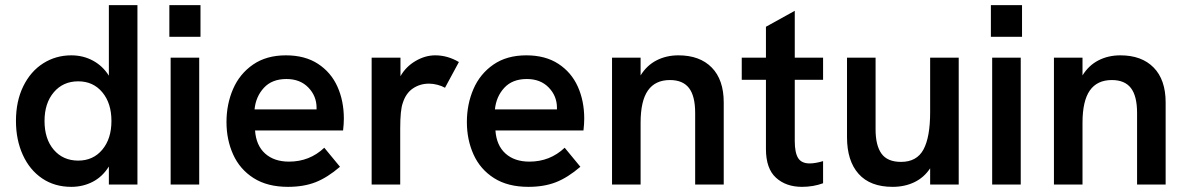

<svg xmlns="http://www.w3.org/2000/svg" viewBox="-20 -717 4609 746"><path d="M42 -247Q42 -324 70.5 -382Q99 -440 148 -471Q197 -502 257 -502Q303 -502 341 -481.5Q379 -461 403 -423V-697H514V0H403V-70Q378 -30 340 -10.5Q302 9 257 9Q192 9 143.5 -24Q95 -57 68.5 -115.5Q42 -174 42 -247ZM413 -247Q413 -316 377.5 -358.5Q342 -401 284 -401Q225 -401 189 -358.5Q153 -316 153 -247Q153 -177 189 -135Q225 -93 284 -93Q342 -93 377.5 -135.5Q413 -178 413 -247Z M643 -493H754V0H643ZM638 -697H759V-574H638Z M860 -243Q860 -312 885.5 -371Q911 -430 963 -466Q1015 -502 1091 -502Q1165 -502 1215.5 -469Q1266 -436 1291 -380.5Q1316 -325 1316 -256Q1316 -236 1313 -210H971Q975 -152 1010 -120.5Q1045 -89 1103 -89Q1183 -89 1240 -143L1301 -69Q1252 -27 1206 -9Q1160 9 1099 9Q1019 9 965.5 -25Q912 -59 886 -116.5Q860 -174 860 -243ZM1210 -292V-298Q1210 -344 1178 -377Q1146 -410 1093 -410Q1037 -410 1005.5 -376Q974 -342 969 -292Z M1424 -493H1536V-421Q1557 -458 1594.5 -480Q1632 -502 1671 -502Q1719 -502 1763 -476L1709 -376Q1697 -383 1680 -387.5Q1663 -392 1647 -392Q1612 -392 1584.5 -373.5Q1557 -355 1545 -317Q1535 -290 1535 -218V0H1424Z M1794 -243Q1794 -312 1819.5 -371Q1845 -430 1897 -466Q1949 -502 2025 -502Q2099 -502 2149.5 -469Q2200 -436 2225 -380.5Q2250 -325 2250 -256Q2250 -236 2247 -210H1905Q1909 -152 1944 -120.5Q1979 -89 2037 -89Q2117 -89 2174 -143L2235 -69Q2186 -27 2140 -9Q2094 9 2033 9Q1953 9 1899.5 -25Q1846 -59 1820 -116.5Q1794 -174 1794 -243ZM2144 -292V-298Q2144 -344 2112 -377Q2080 -410 2027 -410Q1971 -410 1939.5 -376Q1908 -342 1903 -292Z M2358 -493H2469V-424Q2493 -463 2531 -482.5Q2569 -502 2616 -502Q2699 -502 2745.5 -454.5Q2792 -407 2792 -319V0H2681V-278Q2681 -344 2657 -375Q2633 -406 2583 -406Q2526 -406 2497.5 -365.5Q2469 -325 2469 -240V0H2358Z M2956 -138V-407H2862V-493H2956V-613L3068 -675V-493H3178V-407H3068V-169Q3068 -124 3081 -103Q3094 -82 3126 -82Q3148 -82 3178 -91V-5Q3140 9 3096 9Q3034 9 2995 -26.5Q2956 -62 2956 -138Z M3271 -184V-493H3382V-214Q3382 -152 3405 -120Q3428 -88 3481 -88Q3542 -88 3568 -136Q3594 -184 3594 -281V-493H3705V0H3594V-63Q3570 -27 3532.5 -9Q3495 9 3448 9Q3361 9 3316 -41.5Q3271 -92 3271 -184Z M3835 -493H3946V0H3835ZM3830 -697H3951V-574H3830Z M4075 -493H4186V-424Q4210 -463 4248 -482.5Q4286 -502 4333 -502Q4416 -502 4462.5 -454.5Q4509 -407 4509 -319V0H4398V-278Q4398 -344 4374 -375Q4350 -406 4300 -406Q4243 -406 4214.5 -365.5Q4186 -325 4186 -240V0H4075Z"/></svg>

Font: Hanken Grotesk SemiBold
Style: Regular
Weight: 600
Designer: Alfredo Marco Pradil
Foundry: Hanken Design Co.
Version: Version 3.014